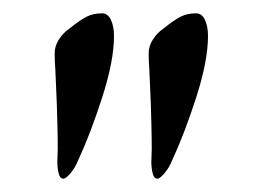

<svg xmlns="http://www.w3.org/2000/svg" viewBox="-20 -699 394 288"><path d="M66 -456Q67 -477 66.5 -492Q66 -507 66 -516Q66 -529 63 -595Q62 -606 62 -619Q62 -630 68.5 -640Q75 -650 84 -656Q100 -669 110 -674Q120 -679 133 -679Q142 -679 146.5 -669Q151 -659 151 -645Q151 -608 133.5 -553.5Q116 -499 97 -458Q93 -448 86 -439.5Q79 -431 75 -431Q70 -431 68 -439Q66 -447 66 -456ZM207 -456Q208 -477 207.5 -492Q207 -507 207 -516Q207 -529 204 -595Q203 -606 203 -619Q203 -630 209.5 -640Q216 -650 225 -656Q241 -669 251 -674Q261 -679 274 -679Q283 -679 287.5 -669Q292 -659 292 -645Q292 -608 274.5 -553.5Q257 -499 238 -458Q234 -448 227 -439.5Q220 -431 216 -431Q211 -431 209 -439Q207 -447 207 -456Z"/></svg>

Font: EB Garamond Medium
Style: Regular
Weight: 500
Designer: Georg Duffner and Octavio Pardo
Foundry: Georg Duffner
Version: Version 1.000